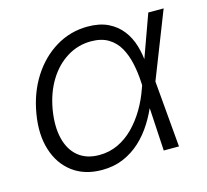

<svg xmlns="http://www.w3.org/2000/svg" viewBox="-85 -641 806 749"><g transform="rotate(-15 317.5 -266.5)"><path d="M239.7 11.2Q169.4 11.2 121.6 -24.4Q73.7 -60.1 54 -122.8Q34.2 -185.5 47.9 -266.6Q61.5 -348.1 101.3 -410.6Q141.1 -473.1 200 -508.5Q258.8 -543.9 328.6 -543.9Q377 -543.9 410.9 -527.3Q444.8 -510.7 466.6 -482.4Q488.3 -454.1 499 -417.7Q509.8 -381.3 511.7 -341.3H534.2L528.8 -270L552.2 0H490.7L474.6 -278.8Q472.7 -319.3 464.6 -356.4Q456.5 -393.6 440.2 -422.4Q423.8 -451.2 396 -468Q368.2 -484.9 326.2 -484.9Q273.9 -484.9 229.5 -457.5Q185.1 -430.2 154.8 -380.9Q124.5 -331.5 113.3 -265.6Q102.5 -200.2 114.5 -151.1Q126.5 -102.1 159.4 -75Q192.4 -47.9 244.1 -47.9Q284.7 -47.9 319.6 -64.2Q354.5 -80.6 383.1 -109.4Q411.6 -138.2 433.8 -175.5Q456.1 -212.9 470.7 -255.4L571.8 -535.6H633.8L528.3 -266.6L510.3 -195.3H489.7Q473.1 -153.3 449.7 -116Q426.3 -78.6 395.3 -50Q364.3 -21.5 325.7 -5.1Q287.1 11.2 239.7 11.2Z"/></g></svg>

Font: Inter 20pt Light
Style: Italic
Weight: 300
Italic angle: -9.3988°
Version: Version 4.001;git-66647c0bb